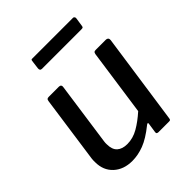

<svg xmlns="http://www.w3.org/2000/svg" viewBox="-205 -856 992 992"><g transform="rotate(-45 291.5 -360.0)"><path d="M187 10Q124 10 85 -26Q46 -62 46 -122Q46 -129 46 -135.5Q46 -142 47 -148L99 -515Q100 -524 104 -527Q108 -530 116 -530H190Q198 -530 202 -525Q206 -520 204 -511L155 -165Q154 -160 154 -154.5Q154 -149 154 -145Q154 -106 174 -88Q194 -70 230 -70Q272 -70 311 -92.5Q350 -115 390 -151L442 -516Q444 -525 447.5 -527.5Q451 -530 461 -530H533Q541 -530 545.5 -525Q550 -520 549 -511L477 -11Q476 -5 474 -2.5Q472 0 465 0H387Q382 0 378 -2.5Q374 -5 375 -12L383 -66Q384 -71 381 -72Q378 -73 372 -68Q316 -23 272.5 -6.5Q229 10 187 10ZM503 -716 496 -669Q495 -661 492 -659Q489 -657 479 -657H193Q185 -657 182 -662Q179 -667 180 -674L186 -721Q187 -727 188.5 -728.5Q190 -730 195 -730H493Q498 -730 501 -725.5Q504 -721 503 -716Z"/></g></svg>

Font: Libre Franklin Thin Medium
Style: Italic
Weight: 500
Italic angle: -8°
Version: Version 3.000